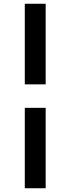

<svg xmlns="http://www.w3.org/2000/svg" viewBox="-20 -892 376 1022"><path d="M112 -443H223V-872H112ZM112 110H223V-318H112Z"/></svg>

Font: Swile Sans
Style: Bold
Weight: 700
Designer: Lord
Foundry: Lord
Version: Version 1.477;FEAKit 1.0